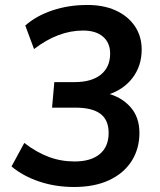

<svg xmlns="http://www.w3.org/2000/svg" viewBox="-20 -740 640 767"><path d="M276 7Q202 7 137.5 -14.5Q73 -36 26 -75L77 -169Q125 -132 174 -113.5Q223 -95 278 -95Q343 -95 378.5 -124.5Q414 -154 414 -209Q414 -261 381 -285.5Q348 -310 281 -310H188L197 -412H278Q346 -412 383 -442Q420 -472 420 -526Q420 -569 391.5 -593.5Q363 -618 312 -618Q262 -618 213 -599.5Q164 -581 116 -544L81 -638Q125 -677 189.5 -698.5Q254 -720 325 -720Q391 -721 440.5 -699Q490 -677 518 -636.5Q546 -596 546 -542Q546 -476 508.5 -427.5Q471 -379 403 -359L405 -368Q465 -353 501 -312.5Q537 -272 537 -209Q537 -146 506 -97Q475 -48 416.5 -20.5Q358 7 276 7Z"/></svg>

Font: Muli
Style: Bold Italic
Weight: 700
Italic angle: -4.541°
Designer: Vernon Adams
Foundry: Vernon Adams
Version: Version 2.100; ttfautohint (v1.8.1.43-b0c9)